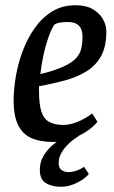

<svg xmlns="http://www.w3.org/2000/svg" viewBox="-20 -533 434 733"><path d="M185 9Q133 9 99.5 -6Q66 -21 49 -56Q32 -91 32 -148Q32 -192 40.5 -241.5Q49 -291 67 -339Q85 -387 113 -426.5Q141 -466 179.5 -489.5Q218 -513 268 -513Q309 -513 335 -497.5Q361 -482 373.5 -459Q386 -436 386 -413Q386 -357 367 -321Q348 -285 313 -262.5Q278 -240 231.5 -227Q185 -214 129 -204V-184Q129 -135 138 -107Q147 -79 168 -67.5Q189 -56 222 -56Q247 -56 276.5 -68Q306 -80 332 -100L352 -68Q334 -46 306 -28.5Q278 -11 246.5 -1Q215 9 185 9ZM134 -250Q190 -264 222.5 -279Q255 -294 270.5 -311Q286 -328 290.5 -348.5Q295 -369 295 -393Q295 -408 290.5 -420.5Q286 -433 273.5 -441Q261 -449 237 -449Q219 -449 205 -446Q191 -443 186 -437Q174 -417 163.5 -386.5Q153 -356 145.5 -320.5Q138 -285 134 -250ZM212 180Q178 180 155 166Q132 152 132 115Q132 86 146.5 61.5Q161 37 185 17.5Q209 -2 237 -15H282Q274 -10 260.5 0Q247 10 234 24Q221 38 212.5 54.5Q204 71 204 90Q204 108 215 116Q226 124 241 124Q256 124 272 118.5Q288 113 301 104L319 131Q315 138 299.5 149.5Q284 161 261 170.5Q238 180 212 180Z"/></svg>

Font: Faustina Light Medium
Style: Italic
Weight: 500
Italic angle: -8°
Version: Version 1.200